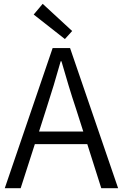

<svg xmlns="http://www.w3.org/2000/svg" viewBox="-20 -983 642 1003"><path d="M319 -779 357 -821 203 -963 156 -907ZM5 0H88L162 -230H436L509 0H597L346 -732H255ZM184 -296 222 -415C249 -498 273 -577 297 -663H301C326 -577 349 -498 377 -415L415 -296Z"/></svg>

Font: ChiuKong Gothic MN Normal
Style: Regular
Weight: 350
Designer: Ryoko NISHIZUKA 西塚涼子 (kana, bopomofo & ideographs); Paul D. Hunt (Latin, Greek & Cyrillic); Sandoll Communications 산돌커뮤니
Foundry: Adobe
Version: Version 1.300